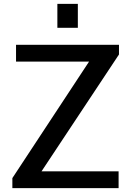

<svg xmlns="http://www.w3.org/2000/svg" viewBox="-20 -974 683 994"><path d="M44 0H594V-87H195L596 -692V-742H63V-655H441L44 -52ZM383 -954H277V-830H383Z"/></svg>

Font: Bisquit Text
Style: Regular
Weight: 400
Version: Version 1.004;Glyphs 3.2.3 (3260)